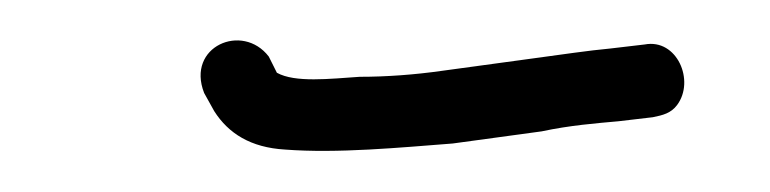

<svg xmlns="http://www.w3.org/2000/svg" viewBox="-20 -330 381 95"><path d="M81 -284 86 -275C93 -264 104 -257 121 -256C147 -254 178 -257 204 -259L248 -265C262 -268 275 -269 286 -270L303 -272C308 -273 312 -274 315 -278C324 -290 315 -311 299 -308L282 -306C271 -305 258 -303 243 -301L199 -295C185 -293 171 -292 158 -292C143 -291 126 -289 117 -294L113 -302C100 -319 72 -307 81 -284Z"/></svg>

Font: Stray Cat
Style: UltExt
Weight: 400
Version: Version 1.0